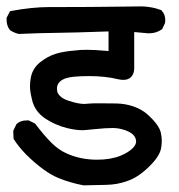

<svg xmlns="http://www.w3.org/2000/svg" viewBox="-32 -591 552 592"><path d="M122.1 -569.3H168Q238.3 -569.3 316.9 -570.3Q395.5 -571.3 405.3 -571.3Q415 -571.3 431.2 -568.8Q447.3 -566.4 465.8 -559.6L466.8 -557.6Q477.5 -546.9 477.5 -529.3Q477.5 -521.5 476.6 -519.5L467.8 -501Q450.2 -488.3 427.7 -488.3Q425.8 -488.3 424.8 -488.3L381.8 -492.2V-378.9V-377.9Q380.9 -362.3 372.1 -353.5Q363.3 -344.7 348.6 -344.7Q340.8 -344.7 332 -346.7Q293 -356.4 242.2 -356.4Q218.8 -356.4 196.3 -354.5Q165 -351.6 152.3 -338.9Q143.6 -330.1 143.6 -318.4Q143.6 -308.6 146.5 -303.7Q149.4 -298.8 152.3 -295.9Q161.1 -286.1 179.7 -280.3Q209 -270.5 228.5 -270.5Q232.4 -270.5 241.2 -271.5Q250 -272.5 273.9 -272.5Q297.9 -272.5 326.2 -272Q354.5 -271.5 379.9 -262.7Q405.3 -253.9 423.8 -237.3Q459 -205.1 463.9 -181.6Q466.8 -168.9 466.8 -157.2Q466.8 -145.5 464.8 -134.8Q460.9 -109.4 427.2 -76.7Q393.6 -43.9 361.3 -33.2Q330.1 -21.5 294.4 -21Q258.8 -20.5 225.6 -19.5Q184.6 -27.3 148.4 -42Q103.5 -60.5 48.8 -114.3Q23.4 -140.6 9.8 -163.1L8.8 -187.5L18.6 -208L19.5 -209Q31.2 -219.7 49.8 -219.7Q51.8 -219.7 56.6 -219.7L76.2 -210Q103.5 -173.8 126 -151.4Q148.4 -128.9 172.9 -118.2Q215.8 -98.6 267.6 -98.6Q309.6 -98.6 340.8 -111.3Q364.3 -121.1 377.9 -134.8Q387.7 -145.5 387.7 -154.3Q387.7 -180.7 344.7 -192.4Q330.1 -196.3 315.4 -196.3Q293.9 -196.3 261.2 -192.9Q228.5 -189.5 222.7 -189.5Q201.2 -189.5 173.8 -196.3Q138.7 -205.1 107.4 -225.6Q74.2 -248 66.4 -285.2Q60.5 -308.6 60.5 -323.7Q60.5 -338.9 62.5 -347.7Q66.4 -377.9 90.8 -398.4Q114.3 -417 138.7 -424.8Q163.1 -432.6 201.2 -435.5Q213.9 -437.5 236.8 -437.5Q259.8 -437.5 302.7 -433.6V-494.1Q190.4 -490.2 140.6 -489.7Q90.8 -489.3 26.4 -486.3Q11.7 -489.3 -1 -498Q-11.7 -510.7 -11.7 -530.3Q-11.7 -532.2 -11.7 -536.1L-1 -556.6Q66.4 -569.3 122.1 -569.3Z"/></svg>

Font: JasonHandwriting2
Style: SemiBold
Weight: 600
Version: Version 1.04.7